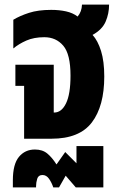

<svg xmlns="http://www.w3.org/2000/svg" viewBox="-20 -604 512 836"><path d="M85 0V-230H47V-322H214V-114H216Q248 -114 267.5 -154Q287 -194 287 -275Q287 -368 255.5 -405Q224 -442 173 -442Q128 -442 95 -427.5Q62 -413 38 -393V-518Q66 -535 106 -548Q146 -561 203 -561Q238 -561 267.5 -554.5Q297 -548 318 -532Q336 -553 337 -584H455Q455 -545 440 -510Q425 -475 383 -452Q406 -427 420 -382Q434 -337 434 -271Q434 -142 380 -71Q326 0 204 0ZM36 212V181Q36 111 62.5 79Q89 47 132 47Q165 47 186 64.5Q207 82 226 112L264 58L313 107V32H430V212H310L266 161L237 212H212Q205 191 193.5 174.5Q182 158 165 158Q147 158 142 174.5Q137 191 137 207V212Z"/></svg>

Font: Noto Sans Thai ExtCond ExtBd
Style: Regular
Weight: 800
Width: 2
Designer: Monotype Design Team
Foundry: Monotype Imaging Inc.
Version: Version 2.002; ttfautohint (v1.8.4.7-5d5b)